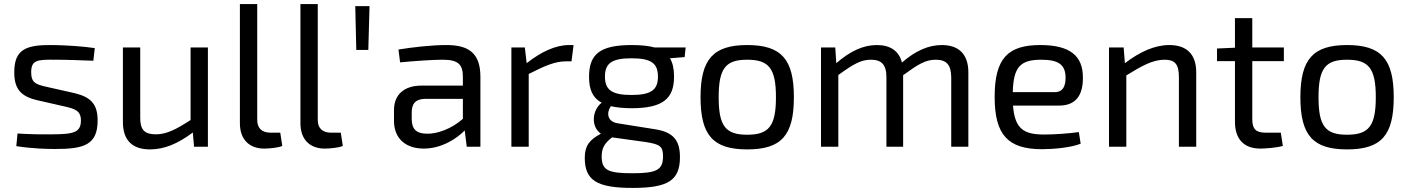

<svg xmlns="http://www.w3.org/2000/svg" viewBox="-20 -720 6913 942"><path d="M300 -197C347 -186 377 -177 377 -129C377 -71 343 -61 234 -61C171 -60 114 -62 66 -65L60 -3C143 10 216 11 251 11C392 11 459 -9 459 -129C459 -212 423 -244 346 -263L204 -295C157 -306 133 -314 133 -365C133 -426 163 -428 253 -427C314 -427 377 -424 438 -422L445 -484C385 -493 304 -498 240 -499C107 -501 50 -478 50 -365C50 -285 81 -248 160 -229Z M1000 -487H915V-131C844 -85 797 -61 745 -61C689 -61 667 -83 668 -145V-487H583V-121C583 -33 628 13 716 13C786 13 853 -15 926 -70L932 0H1000Z M1242 -700H1157V-115C1157 -35 1204 9 1276 9C1300 9 1346 5 1365 -4L1355 -69H1308C1265 -69 1241 -91 1242 -134Z M1539 -700H1454V-115C1454 -35 1501 9 1573 9C1597 9 1643 5 1662 -4L1652 -69H1605C1562 -69 1538 -91 1539 -134Z M1787 -475 1793 -690H1723L1728 -475Z M1943 -414C2017 -421 2101 -427 2152 -427C2229 -427 2251 -403 2251 -343V-300H2048C1963 -300 1913 -256 1913 -180V-127C1913 -39 1972 9 2059 9C2148 9 2222 -41 2260 -80L2270 0H2337V-343C2337 -461 2278 -499 2170 -499C2097 -499 2002 -488 1935 -477ZM2000 -168C2000 -209 2016 -233 2063 -235H2251V-137C2195 -87 2124 -63 2076 -64C2023 -64 2000 -86 2000 -137Z M2794 -499H2772C2706 -499 2635 -466 2564 -410L2555 -487H2489V0H2574V-357C2651 -396 2702 -419 2756 -419H2784Z M3339 -440 3344 -487H3192C3163 -495 3126 -499 3079 -499C2922 -499 2870 -453 2870 -343C2870 -282 2887 -240 2932 -216C2887 -182 2876 -101 2928 -64C2872 -34 2849 -5 2849 54C2849 165 2908 202 3084 202C3258 202 3316 165 3316 51C3316 -30 3285 -72 3193 -86L3011 -115C2958 -123 2955 -168 2977 -199C3004 -193 3038 -189 3078 -189C3234 -189 3287 -237 3287 -344C3287 -381 3281 -411 3267 -434ZM3078 -254C2981 -254 2948 -280 2948 -344C2948 -409 2981 -434 3078 -434C3176 -434 3208 -409 3208 -344C3208 -280 3176 -254 3078 -254ZM3149 -23C3218 -12 3233 -2 3233 47C3233 114 3201 130 3083 130C2964 130 2932 116 2932 47C2932 5 2948 -19 2983 -46Z M3646 -499C3479 -499 3417 -429 3417 -243C3417 -56 3479 13 3646 13C3814 13 3875 -56 3875 -243C3875 -429 3814 -499 3646 -499ZM3646 -427C3752 -427 3787 -385 3787 -243C3787 -101 3752 -59 3646 -59C3540 -59 3506 -101 3506 -243C3506 -385 3540 -427 3646 -427Z M4078 -487H4008V0H4093V-352C4168 -406 4204 -427 4253 -427C4304 -427 4329 -404 4329 -341V0H4411V-351C4485 -405 4521 -427 4571 -427C4625 -427 4646 -401 4647 -341V0H4731V-365C4731 -453 4685 -499 4601 -499C4535 -499 4472 -471 4405 -413C4391 -470 4348 -499 4282 -499C4214 -499 4150 -468 4083 -410Z M5177 -202C5258 -202 5294 -253 5293 -340C5293 -445 5231 -499 5084 -499C4927 -499 4860 -436 4860 -245C4860 -58 4925 12 5093 12C5149 12 5236 4 5282 -15L5273 -72C5223 -65 5156 -60 5104 -60C5004 -60 4959 -86 4950 -202ZM4949 -268C4952 -391 4986 -427 5088 -427C5175 -427 5207 -402 5208 -340C5208 -304 5199 -268 5155 -268Z M5493 -487H5421V0H5506V-350C5584 -398 5636 -427 5694 -427C5744 -427 5764 -406 5764 -341V0H5849V-365C5849 -453 5803 -499 5717 -499C5645 -499 5573 -466 5499 -410Z M6124 -420H6279V-487H6124V-631H6039V-486L5951 -482V-420H6039V-123C6039 -38 6082 9 6164 9C6188 9 6242 5 6274 -4L6264 -69H6190C6142 -69 6124 -87 6124 -134Z M6589 -499C6422 -499 6360 -429 6360 -243C6360 -56 6422 13 6589 13C6757 13 6818 -56 6818 -243C6818 -429 6757 -499 6589 -499ZM6589 -427C6695 -427 6730 -385 6730 -243C6730 -101 6695 -59 6589 -59C6483 -59 6449 -101 6449 -243C6449 -385 6483 -427 6589 -427Z"/></svg>

Font: SnT
Style: Regular
Weight: 400
Designer: Natanael Gama
Version: Version 1.001;PS 001.001;hotconv 1.0.70;makeotf.lib2.5.58329